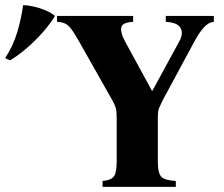

<svg xmlns="http://www.w3.org/2000/svg" viewBox="-20 -727 871 747"><path d="M625 -665H812V-642Q790 -640 771.5 -618.5Q753 -597 736 -565L613 -337Q605 -321 599.5 -308Q594 -295 594 -269V-100Q594 -51 609 -38Q624 -25 664 -23V0H379V-23Q408 -25 421 -38Q434 -51 434 -100V-269Q434 -295 430 -308Q426 -321 417 -337L288 -565Q269 -599 256.5 -615Q244 -631 232 -636Q220 -641 202 -642V-665H498V-642Q454 -640 451.5 -618.5Q449 -597 467 -565L571 -374H573L677 -565Q695 -598 682 -619Q669 -640 625 -642ZM70 -707Q86 -707 109 -702Q132 -697 155.5 -687.5Q179 -678 194 -665Q176 -635 147 -602Q118 -569 85 -540.5Q52 -512 19 -492L0 -501Q31 -548 47 -601.5Q63 -655 70 -707Z"/></svg>

Font: Bona Nova
Style: Bold
Weight: 700
Designer: Mateusz Machalski
Foundry: Capitalics
Version: Version 4.001; ttfautohint (v1.8.3)